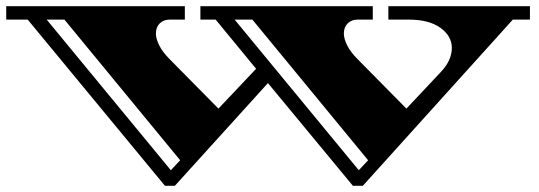

<svg xmlns="http://www.w3.org/2000/svg" viewBox="-50 -578 1733 617"><path d="M480 19 39 -515H-30V-558H544V-515H495Q476 -515 463.5 -503Q451 -491 451 -470Q451 -454 461.5 -432.5Q472 -411 496 -387L652 -229L773 -357L643 -515H594V-558H1148V-515H1099Q1080 -515 1067.5 -503Q1055 -491 1055 -470Q1055 -454 1065.5 -432.5Q1076 -411 1100 -387L1256 -229L1366 -346Q1385 -366 1393.5 -385.5Q1402 -405 1402 -424Q1402 -462 1365.5 -488.5Q1329 -515 1263 -515H1198V-558H1653V-515H1598L1116 19H1084L811 -311L512 19ZM499 -31 529 -63 157 -515H100ZM1103 -31 1133 -63 761 -515H704Z"/></svg>

Font: Diplomata
Style: Regular
Weight: 400
Designer: Eduardo Rodriguez Tunni
Foundry: Eduardo Rodriguez Tunni
Version: Version 1.002; ttfautohint (v1.8.4.7-5d5b);gftools[0.9.23]